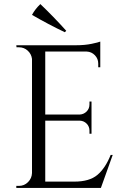

<svg xmlns="http://www.w3.org/2000/svg" viewBox="-20 -922 617 942"><path d="M305 -771 298 -764Q218 -802 137 -849Q152 -877 178 -902Q242 -841 305 -771ZM73 -10Q99 -10 117.5 -28.5Q136 -47 137 -73V-633Q134 -657 116 -673.5Q98 -690 73 -690H61L60 -700H353Q396 -700 429.5 -707Q463 -714 472 -718V-592H462V-610Q462 -634 445.5 -651Q429 -668 406 -669H202V-360H371Q391 -361 405 -375Q419 -389 419 -410V-424H429V-266H419V-281Q419 -301 405.5 -315Q392 -329 372 -330H202V-31H345Q419 -31 458 -64Q497 -97 523 -162H533L475 0H60V-10Z"/></svg>

Font: Cinzel
Style: Regular
Weight: 400
Designer: Natanael Gama
Version: Version 1.001;PS 001.001;hotconv 1.0.56;makeotf.lib2.0.21325